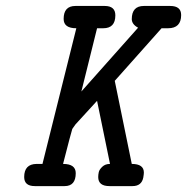

<svg xmlns="http://www.w3.org/2000/svg" viewBox="-20 -631 634 651"><path d="M62 -30.8Q62 -74.7 104 -75.2H124L238.8 -535.2Q195.8 -535.2 195.8 -566.9Q195.8 -610.8 235.8 -610.8H335Q371.1 -610.8 371.1 -579.1Q371.1 -535.2 330.1 -535.2H309.1L255.9 -320.8L448.2 -537.1Q427.2 -548.3 426.8 -565.9Q426.8 -610.8 467.8 -610.8H557.1Q594.2 -610.8 594.2 -580.1Q594.2 -535.2 549.8 -535.2H527.8L369.1 -356.9L426.8 -75.2Q467.8 -75.2 467.8 -45.9Q467.8 -41 465.8 -28.8Q460 0 429.2 0H351.1Q313 0 313 -30.8Q313 -38.6 314.9 -47.4Q316.9 -56.2 326.9 -65.7Q336.9 -75.2 353 -75.2L309.1 -289.1L235.8 -209L225.1 -193.8Q222.2 -186 193.8 -75.2Q236.8 -75.2 236.8 -43.9Q236.8 0 199.2 0H98.1Q62 0 62 -30.8Z"/></svg>

Font: CMU Typewriter Text
Style: BoldItalic
Weight: 700
Italic angle: -14.04°
Version: Version 0.7.0